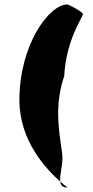

<svg xmlns="http://www.w3.org/2000/svg" viewBox="-20 -748 415 861"><path d="M67 -299C67 -114 190 13 250 66C247 39 260 -3 260 -39C260 -98 212 -246 268 -407C276 -568 352 -674 352 -684C352 -695 288 -728 282 -728C200 -728 67 -547 67 -299ZM250 66C252 83 261 93 282 93C284 93 270 84 250 66Z"/></svg>

Font: Ampere
Style: SCUltExt
Weight: 400
Version: Version 1